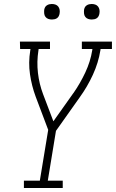

<svg xmlns="http://www.w3.org/2000/svg" viewBox="-20 -944 582 964"><path d="M100 0V-37H180L222 -292L159 -459Q139 -513 130.5 -571.5Q122 -630 132 -691L133 -698H81L80 -735H231V-698H174L173 -691Q164 -634 170.5 -578Q177 -522 196 -472L248 -335L348 -476L349 -477Q383 -526 408.5 -580.5Q434 -635 443 -691L444 -698H391V-735H542V-698H485L484 -691Q474 -629 446.5 -569Q419 -509 380 -455L261 -287L220 -37H295V0ZM441 -846Q431 -846 422.5 -849Q414 -852 408.5 -859Q403 -866 402 -875.5Q401 -885 402 -895Q403 -901 406 -907Q409 -913 415 -917Q421 -921 427.5 -922.5Q434 -924 440 -924Q450 -924 458.5 -921Q467 -918 472.5 -911Q478 -904 479.5 -894.5Q481 -885 479 -875Q478 -869 475 -863Q472 -857 466.5 -853Q461 -849 454 -847.5Q447 -846 441 -846ZM241 -846Q231 -846 222.5 -849Q214 -852 208.5 -859Q203 -866 202 -875.5Q201 -885 202 -895Q203 -901 206 -907Q209 -913 215 -917Q221 -921 227.5 -922.5Q234 -924 240 -924Q250 -924 258.5 -921Q267 -918 272.5 -911Q278 -904 279.5 -894.5Q281 -885 279 -875Q278 -869 275 -863Q272 -857 266.5 -853Q261 -849 254 -847.5Q247 -846 241 -846Z"/></svg>

Font: Iosevka Curly Slab Extralight
Style: Italic
Weight: 200
Italic angle: -9°
Monospace: yes
Designer: Belleve Invis
Foundry: Belleve Invis
Version: Version 22.1.2; ttfautohint (v1.8.4)